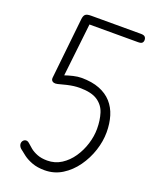

<svg xmlns="http://www.w3.org/2000/svg" viewBox="-181 -1101 958 1208"><g transform="rotate(20 298.0 -497.0)"><path d="M270 10Q222 10 187 -3Q152 -16 127.8 -34Q103.5 -52 86.5 -66.5Q78 -74.5 74.8 -83Q71.5 -91.5 72 -99.5Q73 -108 77.2 -114.2Q81.5 -120.5 88 -124Q105 -132 121 -116.5Q133 -105 151.5 -90Q170 -75 198 -64Q226 -53 265 -53Q317 -53 359 -80Q401 -107 430.8 -150.8Q460.5 -194.5 476.5 -246.2Q492.5 -298 492.5 -347.5Q492.5 -404 478 -450.8Q463.5 -497.5 422.5 -525.2Q381.5 -553 302 -553Q283 -553 263.2 -550.5Q243.5 -548 219.2 -542.5Q195 -537 162.5 -528Q147.5 -524.5 137.5 -527.2Q127.5 -530 123 -537.2Q118.5 -544.5 119.5 -553.5L163 -961.5Q165.5 -985.5 175.8 -994.8Q186 -1004 213.5 -1004H547Q567.5 -1004 575 -996Q582.5 -988 582.5 -975Q582.5 -963 575.5 -955.8Q568.5 -948.5 548 -948.5H223L183 -593.5Q207.5 -602 237 -609Q266.5 -616 291.5 -616Q362 -616 412.2 -596.2Q462.5 -576.5 494.5 -540.8Q526.5 -505 541.5 -455.8Q556.5 -406.5 556.5 -347.5Q556.5 -287.5 536 -224.8Q515.5 -162 477.5 -108.8Q439.5 -55.5 387 -22.8Q334.5 10 270 10Z"/></g></svg>

Font: Edu NSW ACT Hand
Style: Regular
Weight: 400
Designer: Tina and Corey Anderson, Eben Sorkin, Mirko Velimirovic
Foundry: Sorkin Type Co.
Version: Version 2.000